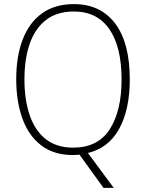

<svg xmlns="http://www.w3.org/2000/svg" viewBox="-20 -745 711 935"><path d="M612 -358Q612 -212 560.5 -118Q509 -24 408 0L534 170H484L367 8Q349 10 335 10Q241 10 179.5 -38Q118 -86 88.5 -169.5Q59 -253 59 -359Q59 -472 91 -554Q123 -636 185.5 -680.5Q248 -725 340 -725Q469 -725 540.5 -631Q612 -537 612 -358ZM99 -359Q99 -258 125 -183Q151 -108 203.5 -67Q256 -26 336 -26Q457 -26 514.5 -115.5Q572 -205 572 -358Q572 -517 512.5 -603Q453 -689 340 -689Q258 -689 204.5 -648Q151 -607 125 -532.5Q99 -458 99 -359Z"/></svg>

Font: Noto Sans Armenian SemiCondensed ExtraLight
Style: Regular
Weight: 200
Width: 4
Designer: Monotype Design Team
Foundry: Monotype Imaging Inc.
Version: Version 2.008; ttfautohint (v1.8.4.7-5d5b)